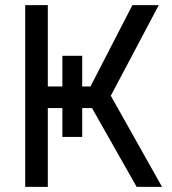

<svg xmlns="http://www.w3.org/2000/svg" viewBox="-20 -727 668 747"><path d="M299.8 -509.8V-194.3H222.7V-509.8ZM78.1 -707H166V-390.6H332L495.1 -707H597.7L411.1 -354.5L610.4 0H511.7L337.9 -306.6H166V0H78.1Z"/></svg>

Font: Pretendard JP Variable
Style: Regular
Weight: 400
Designer: Base glyphs from Inter by Rasmus Andersson; Hangul glyphs from Noto Sans CJK(Source Han Sans) by Jang Soo-young and Kang
Foundry: Kil Hyung-jin
Version: Version 1.307;Glyphs 3.2 (3192)